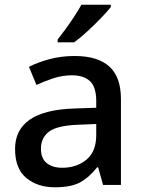

<svg xmlns="http://www.w3.org/2000/svg" viewBox="-20 -786 612 816"><path d="M297 -548Q395 -548 444.5 -503.5Q494 -459 494 -365V0H418L397 -75H393Q358 -31 319.5 -10.5Q281 10 213 10Q140 10 92 -29.5Q44 -69 44 -153Q44 -234 106.5 -277.5Q169 -321 298 -325L389 -328V-356Q389 -417 362 -441.5Q335 -466 286 -466Q246 -466 207.5 -453.5Q169 -441 135 -425L103 -502Q140 -521 190 -534.5Q240 -548 297 -548ZM316 -256Q224 -253 189 -227Q154 -201 154 -154Q154 -112 179 -92.5Q204 -73 244 -73Q306 -73 347.5 -107.5Q389 -142 389 -212V-259ZM451 -756Q436 -737 408.5 -708.5Q381 -680 350.5 -652Q320 -624 295 -606H225V-618Q240 -637 259 -663Q278 -689 296 -716.5Q314 -744 326 -766H451Z"/></svg>

Font: Noto Sans Lao Medium
Style: Regular
Weight: 500
Designer: Monotype Design Team
Foundry: Monotype Imaging Inc.
Version: Version 2.003; ttfautohint (v1.8.4.7-5d5b)